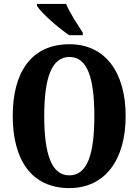

<svg xmlns="http://www.w3.org/2000/svg" viewBox="-20 -951 707 981"><path d="M334 -771H403V-784C379 -822 335 -886 318 -931H169V-921C190 -886 279 -807 334 -771ZM334 10C519 10 622 -137 622 -358C622 -580 519 -725 335 -725C139 -725 45 -580 45 -359C45 -137 139 10 334 10ZM334 -55C242 -55 206 -167 206 -358C206 -549 242 -660 335 -660C428 -660 462 -549 462 -358C462 -167 428 -55 334 -55Z"/></svg>

Font: Noto Serif Devanagari ExtraCondensed ExtraBold
Style: Regular
Weight: 800
Width: 2
Designer: Universal Thirst, Indian Type Foundry and the Monotype Design Team
Foundry: Monotype Imaging Inc.
Version: Version 2.004